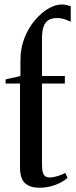

<svg xmlns="http://www.w3.org/2000/svg" viewBox="-20 -850 346 878"><path d="M160 8.5Q118.5 8.5 95 -11.8Q71.5 -32 71.5 -86.5V-468H5.5V-486.5Q12 -489 25.5 -491.5Q39 -494 53 -497.2Q67 -500.5 73.5 -503Q73.5 -521.5 73.5 -539.5Q73.5 -557.5 73.5 -575Q73.5 -630 92 -676.5Q110.5 -723 139.5 -757.2Q168.5 -791.5 201 -810.5Q233.5 -829.5 261 -829.5Q274 -829.5 284.5 -827Q295 -824.5 303.5 -821.5V-750.5Q286 -759 271.8 -763.2Q257.5 -767.5 241 -767.5Q218 -767.5 202.5 -758.5Q187 -749.5 179.5 -728.8Q172 -708 172 -672V-502.5H276.5V-468H172V-99Q172 -74 176 -61Q180 -48 188 -43.2Q196 -38.5 207 -38.5Q223 -38.5 244.2 -45Q265.5 -51.5 278.5 -59.5L289 -36.5Q276.5 -25.5 256.8 -15Q237 -4.5 212.5 2Q188 8.5 160 8.5Z"/></svg>

Font: Merriweather 144pt
Style: Regular
Weight: 400
Version: Version 2.100